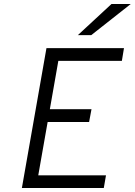

<svg xmlns="http://www.w3.org/2000/svg" viewBox="-20 -941 674 961"><path d="M89.5 0 212.5 -700H600.5L590 -636.5H272L229.5 -394.5H438L426 -330.5H218.5L171.5 -63.5H510.5L499.5 0ZM369.5 -765 538 -921H634.5L436.5 -765Z"/></svg>

Font: Overpass Light
Style: Italic
Weight: 300
Italic angle: -10°
Designer: Delve Withrington, Dave Bailey, Thomas Jockin
Foundry: Delve Fonts LLC
Version: Version 4.000; ttfautohint (v1.8.3)